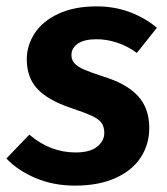

<svg xmlns="http://www.w3.org/2000/svg" viewBox="-34 -566 525 602"><path d="M458 -479 395 -400Q367 -421 334 -432Q301 -443 269 -443Q231 -443 210.5 -429.5Q190 -416 190 -393Q190 -378 199.5 -367.5Q209 -357 229.5 -348Q250 -339 293 -325Q364 -303 399 -264.5Q434 -226 434 -165Q434 -113 407 -72Q380 -31 327.5 -7.5Q275 16 201 16Q134 16 78 -7.5Q22 -31 -14 -69L58 -144Q123 -88 203 -88Q248 -88 270.5 -106Q293 -124 293 -149Q293 -169 284 -181Q275 -193 253.5 -203Q232 -213 187 -228Q116 -252 83 -287.5Q50 -323 50 -380Q50 -424 75 -462Q100 -500 149.5 -523Q199 -546 269 -546Q325 -546 373 -528Q421 -510 458 -479Z"/></svg>

Font: Fira Sans SemiBold
Style: Italic
Weight: 600
Italic angle: -8°
Designer: bBox Type GmbH & Carrois Corporate GbR & Edenspiekermann AG
Foundry: bBox Type GmbH & Carrois Corporate GbR & Edenspiekermann AG
Version: Version 4.301